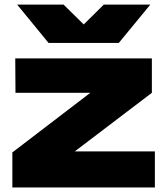

<svg xmlns="http://www.w3.org/2000/svg" viewBox="-20 -822 729 842"><path d="M33.2 -152.8 376 -415H47.9L46.9 -565.9H646V-415L308.1 -158.2H659.2V0H34.2V-152.8ZM501 -633.8H192.9L55.2 -801.8H258.8L347.2 -714.8L435.1 -801.8H639.2Z"/></svg>

Font: Mattone
Style: Bold
Weight: 700
Width: 6
Designer: Nunzio Mazzaferro
Foundry: Collletttivo
Version: Version 2.000;Glyphs 3.2 (3217)